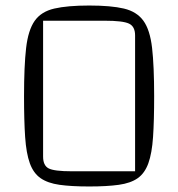

<svg xmlns="http://www.w3.org/2000/svg" viewBox="-20 -660 645 695"><path d="M67 -312Q67 -421 74.5 -486Q82 -551 105.5 -584.5Q129 -618 176.5 -629Q224 -640 303 -640Q382 -640 428.5 -629Q475 -618 499 -585Q523 -552 530.5 -486.5Q538 -421 538 -312Q538 -223 534 -164Q530 -105 517 -69Q504 -33 478.5 -15Q453 3 410 9Q367 15 303 15Q238 15 195.5 9Q153 3 127 -15Q101 -33 88 -69Q75 -105 71 -164Q67 -223 67 -312ZM136 -585V-93Q136 -61 156 -50.5Q176 -40 240 -40H469V-532Q469 -564 447 -574.5Q425 -585 359 -585Z"/></svg>

Font: Changa ExtraLight
Style: Regular
Weight: 250
Designer: Eduardo Rodriguez Tunni
Foundry: Eduardo Rodriguez Tunni
Version: Version 3.002; ttfautohint (v1.8.2)